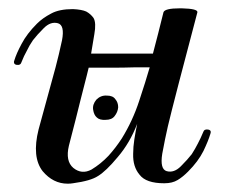

<svg xmlns="http://www.w3.org/2000/svg" viewBox="-20 -440 543 464"><path d="M341.8 -277.3Q335 -277.3 306.6 -277.3Q278.3 -276.4 249 -276.4Q230.5 -276.4 214.8 -276.4Q199.2 -276.4 194.3 -276.4Q192.4 -269.5 189.5 -256.8Q186.5 -245.1 174.8 -199.2Q169.9 -179.7 163.1 -152.3Q156.2 -125 146.5 -87.9Q137.7 -50.8 157.2 -34.2Q177.7 -17.6 201.2 -30.3Q223.6 -43.9 242.2 -63.5Q259.8 -83 274.4 -105.5Q300.8 -148.4 316.4 -196.3Q332 -243.2 341.8 -277.3ZM349.6 -310.5Q351.6 -317.4 362.3 -359.4Q373 -402.3 375 -410.2Q377.9 -419.9 415 -419.9Q417 -419.9 418.9 -419.9Q459 -418.9 457 -410.2Q432.6 -318.4 412.1 -239.3Q391.6 -160.2 385.7 -134.8Q378.9 -105.5 372.1 -68.4Q366.2 -31.2 382.8 -26.4Q400.4 -21.5 417 -38.1Q433.6 -54.7 443.4 -67.4Q452.1 -81.1 458 -92.8Q464.8 -105.5 471.7 -122.1Q473.6 -127.9 482.4 -127Q489.3 -126 489.3 -121.1Q489.3 -119.1 488.3 -116.2Q483.4 -99.6 471.7 -75.2Q459 -49.8 434.6 -25.4Q420.9 -11.7 409.2 -4.9Q396.5 2.9 377 2.9Q333 2.9 317.4 -17.6Q300.8 -37.1 301.8 -68.4Q301.8 -85 304.7 -103.5Q307.6 -122.1 311.5 -140.6Q293.9 -94.7 264.6 -60.5Q236.3 -26.4 216.8 -14.6Q199.2 -2.9 156.2 2.9Q150.4 3.9 143.6 3.9Q108.4 3.9 83 -26.4Q56.6 -60.5 73.2 -127Q90.8 -192.4 114.3 -277.3Q122.1 -306.6 129.9 -342.8Q136.7 -378.9 120.1 -383.8Q102.5 -388.7 85.9 -372.1Q69.3 -355.5 59.6 -342.8Q50.8 -330.1 44.9 -317.4Q38.1 -305.7 31.2 -288.1Q29.3 -282.2 20.5 -283.2Q13.7 -284.2 13.7 -290Q13.7 -292 14.6 -293.9Q19.5 -310.5 32.2 -334Q44.9 -358.4 69.3 -382.8Q83 -396.5 103.5 -407.2Q123 -418 156.2 -418Q177.7 -417 188.5 -412.1Q199.2 -406.2 206.1 -396.5Q212.9 -384.8 208 -357.4Q203.1 -330.1 200.2 -310.5Q208 -310.5 236.3 -310.5Q263.7 -310.5 293.9 -310.5Q309.6 -310.5 324.2 -310.5Q338.9 -310.5 349.6 -310.5ZM212.9 -199.2Q203.1 -187.5 205.1 -174.8Q207 -162.1 213.9 -156.2Q220.7 -149.4 235.4 -150.4Q250 -150.4 256.8 -159.2Q264.6 -168.9 265.6 -180.7Q265.6 -192.4 258.8 -200.2Q252.9 -209 238.3 -209Q223.6 -210 212.9 -199.2Z"/></svg>

Font: Gilchrist
Style: Regular
Weight: 400
Version: 1.0